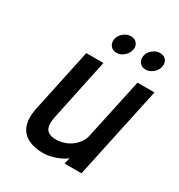

<svg xmlns="http://www.w3.org/2000/svg" viewBox="-164 -785 840 903"><g transform="rotate(30 256.5 -333.5)"><path d="M286 -675Q265 -675 246.5 -660Q228 -645 224 -624Q220 -603 231.5 -588Q243 -573 264 -573Q286 -573 303.5 -588Q321 -603 326 -624Q331 -645 319 -660Q307 -675 286 -675ZM444 -675Q423 -675 404.5 -660Q386 -645 382 -624Q378 -603 389.5 -588Q401 -573 422 -573Q443 -573 461.5 -588Q480 -603 484 -624Q489 -645 477.5 -660Q466 -675 444 -675ZM322 -33 314 0H406L513 -501H421L351 -175Q347 -154 336 -137.5Q325 -121 309 -108Q293 -95 274 -87.5Q255 -80 235 -78Q203 -75 185 -84.5Q167 -94 163 -113.5Q159 -133 164 -160L236 -501H143L70 -158Q62 -120 65 -92.5Q68 -65 79.5 -45.5Q91 -26 109.5 -14.5Q128 -3 151 2.5Q174 8 200 8Q223 8 246.5 2Q270 -4 290 -13.5Q310 -23 322 -33Z"/></g></svg>

Font: Advent Pro SemiBold
Style: Italic
Weight: 600
Italic angle: -12°
Version: Version 3.000